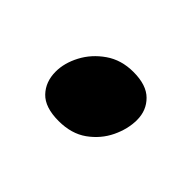

<svg xmlns="http://www.w3.org/2000/svg" viewBox="-47 -479 339 339"><g transform="rotate(45 122.0 -309.5)"><path d="M203.6 -331.1Q203.6 -308.6 192.6 -285.6Q181.6 -262.7 160.2 -247.3Q138.7 -231.9 106.9 -231.9Q72.8 -231.9 57.1 -248.3Q41.5 -264.6 41.5 -290Q41.5 -311.5 53.2 -333.7Q64.9 -356 86.9 -371.3Q108.9 -386.7 139.2 -386.7Q171.9 -386.7 187.7 -370.8Q203.6 -355 203.6 -331.1Z"/></g></svg>

Font: Gentium Book Plus
Style: Bold Italic
Weight: 700
Italic angle: -8°
Designer: Victor Gaultney, Annie Olsen, Iska Routamaa, Becca Hirsbrunner
Foundry: SIL International
Version: Version 6.101